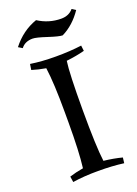

<svg xmlns="http://www.w3.org/2000/svg" viewBox="-137 -754 585 820"><g transform="rotate(-20 156.0 -344.0)"><path d="M240 -665Q275 -665 295 -689L312 -678Q274 -622 221 -596Q205 -596 158 -611.5Q111 -627 95 -627Q60 -627 42 -603L24 -614Q70 -673 136 -696Q184 -665 240 -665ZM200 -488Q192 -434 192 -267Q192 -100 201 -33Q246 -28 284 -18L281 7Q229 0 164.5 0Q100 0 49 8L45 -18Q73 -27 108 -33Q117 -105 117 -237V-284Q117 -416 107 -488Q72 -494 44 -503L48 -529Q99 -521 163.5 -521Q228 -521 280 -528L283 -503Q245 -493 200 -488Z"/></g></svg>

Font: Almendra SC
Style: Regular
Weight: 400
Designer: Ana Sanfelippo
Foundry: Ana Sanfelippo
Version: Version 1.003